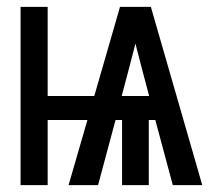

<svg xmlns="http://www.w3.org/2000/svg" viewBox="-20 -540 640 560"><path d="M40 0V-520H119V-260H255L330 -520H420L570 0H484L433 -190H414V0H336V-190H317L266 0H180L235 -190H119V0ZM415 -260 392 -347Q388 -363 383.5 -380Q379 -397 375 -413Q371 -397 366.5 -380Q362 -363 358 -347L335 -260Z"/></svg>

Font: Iosevka Fixed Extended
Style: Regular
Weight: 400
Width: 7
Monospace: yes
Designer: Belleve Invis
Foundry: Belleve Invis
Version: Version 24.1.1; ttfautohint (v1.8.4)